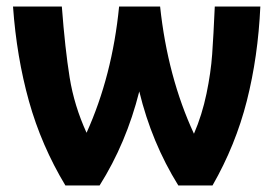

<svg xmlns="http://www.w3.org/2000/svg" viewBox="-20 -570 840 590"><path d="M780 -550Q773 -396 738.5 -260Q704 -124 633 0H528Q446 -132 408 -289Q368 -130 286 0H181Q107 -123 69 -259Q31 -395 20 -550H170Q180 -419 194 -332Q208 -245 246 -162Q325 -337 346 -550H472Q495 -334 576 -159Q601 -217 614.5 -282Q628 -347 632 -403.5Q636 -460 640 -550Z"/></svg>

Font: Krub
Style: Bold
Weight: 700
Version: Version 1.000; ttfautohint (v1.6)